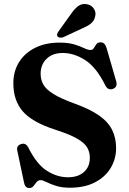

<svg xmlns="http://www.w3.org/2000/svg" viewBox="-20 -927 650 964"><path d="M331 15.5Q290 15.5 260.8 6Q231.5 -3.5 212.8 -13Q194 -22.5 184.5 -22.5Q171.5 -22.5 163.8 -12.8Q156 -3 148.2 7Q140.5 17 127.5 17Q105.5 17 100.5 -11L66.5 -172.5Q62 -195.5 85.5 -203.5Q109 -212 122.5 -185.5Q164.5 -102 215.5 -69.5Q266.5 -37 321.5 -37Q372.5 -37 401.8 -63.5Q431 -90 431 -134Q431.5 -162.5 418 -186Q404.5 -209.5 366.8 -231.2Q329 -253 255.5 -276.5Q141.5 -313.5 94.2 -368.2Q47 -423 47 -509Q47 -569.5 76 -615.5Q105 -661.5 157 -687.2Q209 -713 279 -713Q324 -713 353.8 -703.8Q383.5 -694.5 402.5 -685.2Q421.5 -676 434 -676Q445.5 -676 451.2 -685.8Q457 -695.5 463.8 -705Q470.5 -714.5 484.5 -714.5Q496 -714.5 503.5 -707.5Q511 -700.5 516.5 -681L563.5 -518.5Q571.5 -489 546 -480.5Q522 -472.5 509 -498Q463.5 -589.5 407.8 -625.2Q352 -661 295 -661Q244 -661 214 -632Q184 -603 184 -556Q184 -527.5 197.2 -503.2Q210.5 -479 247.2 -455.8Q284 -432.5 354.5 -407Q432 -379 477.5 -347Q523 -315 543 -274.8Q563 -234.5 563 -182.5Q562.5 -127.5 535.2 -82.8Q508 -38 456.2 -11.2Q404.5 15.5 331 15.5ZM334 -853.5Q352.5 -881.5 372.2 -896.2Q392 -911 418 -905.5Q441 -900.5 452 -882.2Q463 -864 458 -845.5Q453.5 -823 436.8 -809.2Q420 -795.5 392 -784L297.5 -740Q290 -737.5 282.2 -738Q274.5 -738.5 269.5 -743.5Q265 -749.5 267 -756Q269 -762.5 273.5 -769Z"/></svg>

Font: Fraunces 9pt SemiBold
Style: Regular
Weight: 600
Version: Version 1.000;[b76b70a41]